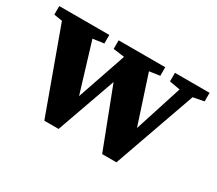

<svg xmlns="http://www.w3.org/2000/svg" viewBox="-102 -677 987 874"><g transform="rotate(30 391.0 -240.0)"><path d="M783 -483V-438L726 -427L574 3H499L380 -307L270 3H195L37 -431L-7 -438V-483H256V-438L198 -430L276 -173L364 -430L305 -438V-483H550V-438L495 -430L577 -179L657 -428L601 -438V-483Z"/></g></svg>

Font: TypoPRO Source Serif Pro
Style: Bold
Weight: 700
Designer: Frank Grießhammer
Foundry: Adobe Systems Incorporated
Version: Version 1.017;PS 1.0;hotconv 1.0.79;makeotf.lib2.5.61930